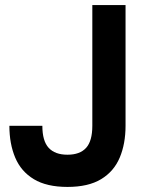

<svg xmlns="http://www.w3.org/2000/svg" viewBox="-20 -720 573 757"><path d="M246 17Q164 17 113.5 -13.5Q63 -44 40 -98.5Q17 -153 17 -224H147Q147 -164 172 -137Q197 -110 246 -110Q295 -110 319.5 -137Q344 -164 344 -224V-700H475V-224Q475 -153 452 -98.5Q429 -44 378.5 -13.5Q328 17 246 17Z"/></svg>

Font: Zen Kaku Gothic New Black
Style: Regular
Weight: 900
Designer: Yoshimichi Ohira
Foundry: Positype
Version: Version 1.001